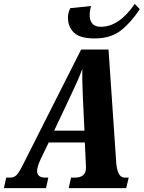

<svg xmlns="http://www.w3.org/2000/svg" viewBox="-56 -969 740 989"><path d="M607 -54 594 0H298L310 -54H329Q387 -54 387 -105L386 -127L381 -235H195L152 -146Q135 -109 135 -88Q135 -54 179 -54H193L181 0H-36L-24 -54H-5Q17 -54 30.5 -68.5Q44 -83 68 -132L362 -714H503L542 -141Q544 -100 554.5 -77Q565 -54 589 -54ZM379 -296 371 -465 370 -492Q367 -565 368 -614Q356 -581 341.5 -548.5Q327 -516 307 -474L223 -296ZM294 -878Q294 -903 306 -927L413 -938Q406 -914 406 -889Q406 -863 420 -847Q434 -831 463 -831Q558 -831 638 -949L664 -922Q619 -853 566.5 -812Q514 -771 432 -771Q357 -771 325.5 -800.5Q294 -830 294 -878Z"/></svg>

Font: Noto Serif CondExtraBold
Style: Italic
Weight: 800
Width: 3
Italic angle: -12°
Designer: Monotype Design Team
Foundry: Monotype Imaging Inc.
Version: Version 1.001